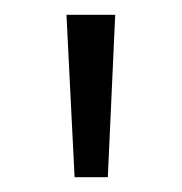

<svg xmlns="http://www.w3.org/2000/svg" viewBox="-20 -740 246 260"><path d="M70 -720H136L126 -500H81Z"/></svg>

Font: Radio Canada Condensed Light
Style: Regular
Weight: 300
Width: 3
Designer: Charles Daoud, Etienne Aubert Bonn, Alexandre Saumier Demers, Jacques Le Bailly
Foundry: Radio-Canada
Version: Version 2.104; ttfautohint (v1.8.4.7-5d5b);gftools[0.9.28.de